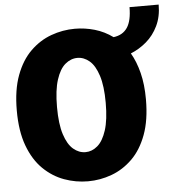

<svg xmlns="http://www.w3.org/2000/svg" viewBox="-55 -836 834 899"><g transform="rotate(-5 362.0 -386.0)"><path d="M323 11Q265.5 11 211.2 -8.8Q157 -28.5 113.5 -71Q70 -113.5 44.5 -182Q19 -250.5 19 -348Q19 -445 44.5 -513.2Q70 -581.5 113.5 -624Q157 -666.5 211.2 -686.2Q265.5 -706 323 -706Q370 -706 415.8 -692.8Q461.5 -679.5 500.5 -651Q544 -656.5 565.5 -688.5Q587 -720.5 587 -784.5H724Q724 -728 703.2 -685Q682.5 -642 648.5 -613Q614.5 -584 574.5 -568Q598.5 -527 612.2 -472.5Q626 -418 626 -348Q626 -250.5 600.5 -182Q575 -113.5 531.5 -71Q488 -28.5 434 -8.8Q380 11 323 11ZM323 -126Q353.5 -126 379.5 -148.2Q405.5 -170.5 421.2 -219.2Q437 -268 437 -348Q437 -427.5 421.2 -476.2Q405.5 -525 379.5 -547Q353.5 -569 323 -569Q292 -569 265.8 -547Q239.5 -525 223.8 -476.2Q208 -427.5 208 -348Q208 -268 223.8 -219.2Q239.5 -170.5 265.8 -148.2Q292 -126 323 -126Z"/></g></svg>

Font: Trispace ExtraBold
Style: Regular
Weight: 800
Designer: Tyler Finck
Foundry: Etcetera Type Company
Version: Version 1.210; ttfautohint (v1.8.3)